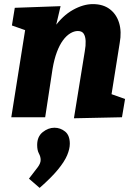

<svg xmlns="http://www.w3.org/2000/svg" viewBox="-20 -571 662 935"><path d="M340 5 393 -322Q398 -349 397 -371.5Q396 -394 387.5 -407Q379 -420 359 -420Q341 -420 322 -408.5Q303 -397 286.5 -374.5Q270 -352 257 -317.5Q244 -283 236 -236L200 0H35L115 -504L174 -399L38 -447L52 -533L275 -541L238 -383L186 -290Q203 -380 244 -437.5Q285 -495 335.5 -523Q386 -551 432 -551Q482 -551 514.5 -526.5Q547 -502 560 -459.5Q573 -417 563 -362L519 -86L448 -139L589 -89L574 0ZM173 344 121 299Q150 262 164 243Q178 224 178 208Q178 192 169.5 176.5Q161 161 161 135Q161 94 188 72.5Q215 51 245 51Q274 51 297 69.5Q320 88 320 129Q320 154 307 185Q294 216 262 255Q230 294 173 344Z"/></svg>

Font: Bitter Thin ExtraBold
Style: Italic
Weight: 800
Italic angle: -9°
Version: Version 2.002